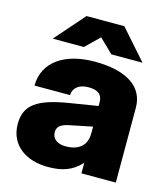

<svg xmlns="http://www.w3.org/2000/svg" viewBox="-111 -818 798 917"><g transform="rotate(15 288.0 -360.0)"><path d="M374 0H544V-370C544 -470 462 -532 298 -532C154 -532 50 -468 49 -347H225C225 -377 248 -406 300 -406C361 -406 370 -377 370 -349V-332L234 -310C77 -285 19 -243 19 -150C19 -45 102 12 211 12C280 12 330 -4 374 -52ZM75 -586H229L297 -652L365 -586H519L390 -732H203ZM200 -157C200 -189 222 -201 272 -210L370 -230V-196C370 -130 323 -105 268 -105C225 -105 200 -125 200 -157Z"/></g></svg>

Font: Aspekta 850
Style: Regular
Weight: 850
Designer: Ivo Dolenc
Version: Version 2.000